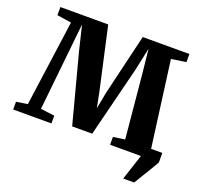

<svg xmlns="http://www.w3.org/2000/svg" viewBox="-155 -916 1329 1269"><g transform="rotate(20 510.0 -281.5)"><path d="M837 180 896 0V-67.5H1022V0Q1005 30 984.5 63.8Q964 97.5 945.2 128Q926.5 158.5 914 180ZM76.5 -66.5 160 -670.5 59 -686V-743H395.5L492 -308.5L514.5 -196.5L535.5 -309L638.5 -743H966.5V-686L863 -670.5L943 -67.5L1019 -54.5V0H679V-55L761 -67L719 -511.5L701 -683.5L667 -524L543 -28.5H402L274 -513.5L233 -684L215 -511.5L168.5 -67L266.5 -54.5V0H-2.5V-54.5Z"/></g></svg>

Font: Merriweather 48pt Black
Style: Regular
Weight: 900
Version: Version 2.100